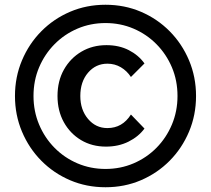

<svg xmlns="http://www.w3.org/2000/svg" viewBox="-20 -762 888 808"><path d="M424 26Q344 26 275 -3.5Q206 -33 154 -85.5Q102 -138 72.5 -208Q43 -278 43 -358Q43 -438 72.5 -508Q102 -578 154 -630.5Q206 -683 275 -712.5Q344 -742 424 -742Q504 -742 573 -712.5Q642 -683 694 -630.5Q746 -578 775.5 -508Q805 -438 805 -358Q805 -278 775.5 -208Q746 -138 694 -85.5Q642 -33 573 -3.5Q504 26 424 26ZM424 -51Q487 -51 542 -74.5Q597 -98 638.5 -140Q680 -182 703.5 -238Q727 -294 727 -358Q727 -423 703.5 -478.5Q680 -534 638.5 -576Q597 -618 542 -641.5Q487 -665 424 -665Q361 -665 306 -641.5Q251 -618 209.5 -576Q168 -534 144.5 -478.5Q121 -423 121 -358Q121 -294 144.5 -238Q168 -182 209.5 -140Q251 -98 306 -74.5Q361 -51 424 -51ZM531 -280 588 -221Q563 -187 521 -166Q479 -145 426 -145Q367 -145 321 -172.5Q275 -200 248.5 -248Q222 -296 222 -358Q222 -421 249 -469Q276 -517 322.5 -544.5Q369 -572 428 -572Q481 -572 522 -551Q563 -530 588 -495L531 -438Q514 -464 488.5 -479Q463 -494 432 -494Q383 -494 350.5 -456Q318 -418 318 -358Q318 -300 350.5 -261.5Q383 -223 432 -223Q495 -223 531 -280Z"/></svg>

Font: Wix Madefor Text SemiBold
Style: Regular
Weight: 600
Designer: Dalton Maag Ltd
Foundry: Dalton Maag Ltd
Version: Version 3.100